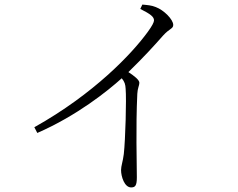

<svg xmlns="http://www.w3.org/2000/svg" viewBox="-20 -779 1040 839"><path d="M593 -740C639 -717 653 -705 653 -690C653 -682 645 -666 626 -640C557 -545 391 -369 130 -223L143 -198C317 -274 451 -382 512 -437C525 -421 528 -410 529 -391C533 -347 528 -168 521 -106C517 -73 509 -54 509 -36C509 -7 524 40 553 40C571 40 578 32 578 -4C578 -66 573 -221 580 -369C581 -393 589 -406 589 -417C589 -430 567 -447 541 -464C608 -529 657 -583 693 -624C721 -655 737 -653 737 -670C737 -694 696 -735 661 -748C642 -756 623 -757 602 -759Z"/></svg>

Font: Kiri Minchoo Light
Style: Regular
Weight: 300
Designer: Ryoko NISHIZUKA 西塚涼子 (kana & ideographs); Frank Grießhammer (Latin, Greek & Cyrillic);
akenotsuki.com/eyeben/fonts/ (U+
Foundry: Adobe
akenotsuki.com/eyeben/fonts/
Version: Version 4.002;hotconv 1.0.119;makeotfexe 2.5.65604